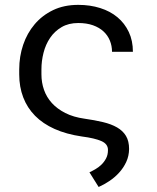

<svg xmlns="http://www.w3.org/2000/svg" viewBox="-20 -558 640 785"><path d="M299.8 -538.1Q348.6 -538.1 389.6 -525.1Q430.7 -512.2 460.2 -487.5Q489.7 -462.9 506.6 -427.2Q523.4 -391.6 523.4 -346.2H438Q438 -370.6 429.2 -392.1Q420.4 -413.6 403.3 -429.4Q386.2 -445.3 360.4 -454.6Q334.5 -463.9 299.8 -463.9Q260.3 -463.9 231.7 -447Q203.1 -430.2 184.8 -403.1Q166.5 -376 158 -342.3Q149.4 -308.6 149.4 -274.4V-253.9Q149.4 -220.7 159.9 -190.7Q170.4 -160.6 192.1 -136.7Q213.9 -112.8 247.1 -95.9Q280.3 -79.1 325.2 -72.8Q367.2 -66.9 400.9 -58.8Q434.6 -50.8 458.5 -37.1Q482.4 -23.4 495.1 -2.2Q507.8 19 507.8 51.3Q507.3 80.1 496.1 104.2Q484.9 128.4 467 147.9Q449.2 167.5 427.2 182.1Q405.3 196.8 383.3 206.5L345.7 146.5Q356.4 141.6 369.6 134Q382.8 126.5 394.3 115.5Q405.8 104.5 413.6 89.8Q421.4 75.2 421.4 55.7Q421.9 30.8 394.5 18.8Q367.2 6.8 314.5 0Q251 -9.3 203.1 -30.8Q155.3 -52.2 123.3 -84.7Q91.3 -117.2 75 -159.9Q58.6 -202.6 58.6 -253.9V-274.4Q58.6 -327.1 74.7 -374.8Q90.8 -422.4 121.6 -458.7Q152.3 -495.1 197 -516.6Q241.7 -538.1 299.8 -538.1Z"/></svg>

Font: Roboto Mono
Style: Regular
Weight: 400
Designer: Google
Version: Version 2.000985; 2015; ttfautohint (v1.3)